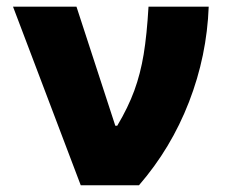

<svg xmlns="http://www.w3.org/2000/svg" viewBox="-20 -550 687 570"><path d="M18.6 -530.3H207L322.3 -176.8H328.1Q360.4 -231 378.7 -281Q397 -331.1 406.5 -388.7Q416 -446.3 420.9 -530.3H599.6Q594.2 -384.3 541 -247.1Q487.8 -109.9 392.6 0H219.7Z"/></svg>

Font: Pretendard GOV Black
Style: Regular
Weight: 900
Designer: Base glyphs from Inter by Rasmus Andersson; Hangeul glyphs from Noto Sans CJK(Source Han Sans) by Jang Soo-young and Kan
Foundry: Kil Hyung-jin
Version: Version 1.309